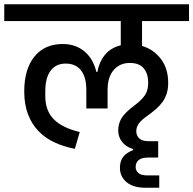

<svg xmlns="http://www.w3.org/2000/svg" viewBox="-40 -718 909 903"><path d="M645 165Q586 165 555 138.5Q524 112 524 71Q524 39 540 19Q556 -1 586 -12V-17Q551 -28 533.5 -51.5Q516 -75 516 -104Q516 -136 531.5 -162Q547 -188 591 -221Q628 -249 642.5 -271.5Q657 -294 657 -329Q657 -371 636 -396.5Q615 -422 570 -422Q524 -422 495 -389Q466 -356 466 -295V-208H366V-295Q366 -355 341 -387Q316 -419 269 -419Q223 -419 198 -385.5Q173 -352 173 -289V-266Q173 -198 212.5 -157.5Q252 -117 335 -97L312 -18Q260 -28 216 -48.5Q172 -69 140.5 -102Q109 -135 91.5 -181Q74 -227 74 -288Q74 -393 122 -452Q170 -511 255 -511Q288 -511 314.5 -501Q341 -491 361 -473Q381 -455 394 -431Q407 -407 413 -380H418Q426 -426 453 -459.5Q480 -493 528 -505V-619H-20V-698H849V-619H628V-502Q682 -486 716.5 -441Q751 -396 751 -328Q751 -300 744 -278Q737 -256 724 -238Q711 -220 693 -204.5Q675 -189 654 -174Q624 -153 612.5 -136.5Q601 -120 601 -101Q601 -80 615 -67Q629 -54 659 -54H704V23H657Q626 23 612 35Q598 47 598 67Q598 84 610.5 95.5Q623 107 653 107H709V165Z"/></svg>

Font: IBM Plex Sans Devanagari Medium
Style: Regular
Weight: 500
Designer: Mike Abbink, Paul van der Laan, Pieter van Rosmalen, Erin McLaughlin
Foundry: Bold Monday
Version: Version 1.1